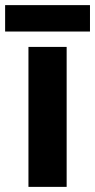

<svg xmlns="http://www.w3.org/2000/svg" viewBox="-33 -729 371 749"><path d="M227 0H78V-546H227ZM318 -709V-606H-13V-709Z"/></svg>

Font: Noto Sans Vithkuqi
Style: Bold
Weight: 700
Version: Version 1.001; ttfautohint (v1.8.4.7-5d5b)